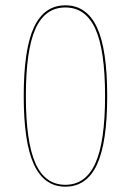

<svg xmlns="http://www.w3.org/2000/svg" viewBox="-20 -691 491 720"><path d="M382 -331Q382 -156 343.5 -73.5Q305 9 225 9Q146 9 107.5 -73.5Q69 -156 69 -331Q69 -507 107.5 -589Q146 -671 225 -671Q305 -671 343.5 -588.5Q382 -506 382 -331ZM77 -331Q77 -159 113 -78.5Q149 2 225 2Q301 2 337.5 -78.5Q374 -159 374 -331Q374 -503 337.5 -583Q301 -663 225 -663Q149 -663 113 -583Q77 -503 77 -331Z"/></svg>

Font: Fira Sans Compressed Eight
Style: Regular
Weight: 100
Width: 1
Designer: bBox Type GmbH & Carrois Corporate GbR & Edenspiekermann AG
Foundry: bBox Type GmbH & Carrois Corporate GbR & Edenspiekermann AG
Version: Version 4.301